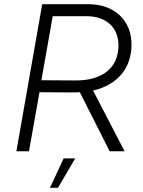

<svg xmlns="http://www.w3.org/2000/svg" viewBox="-20 -720 682 914"><path d="M58 0H118L168 -281L330 -280C340 -280 350 -280 360 -281L502 0H573L423 -289C535 -315 606 -391 606 -508C606 -622 526 -700 401 -700H181ZM218 174H256L338 34H283ZM177 -338 231 -643H391C487 -643 544 -588 544 -504C544 -397 467 -336 339 -337Z"/></svg>

Font: Fixel Display Light
Style: Italic
Weight: 300
Italic angle: -10°
Designer: AlfaBravo + MacPaw
Foundry: Kyrylo Tkachov, Marchela Mozhyna, Serhii Makarenko, Maria Weinstein, Zakhar Kryvoshyya
Version: Version 1.210;Glyphs 3.2 (3217)